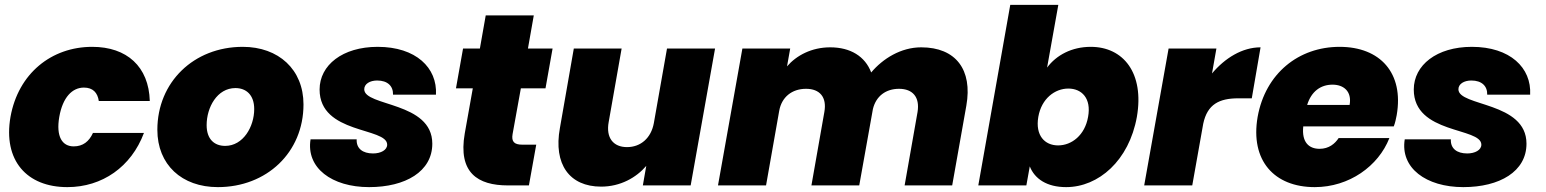

<svg xmlns="http://www.w3.org/2000/svg" viewBox="-20 -760 6336 787"><path d="M23 -281C-8 -102 90 7 256 7C399 7 518 -76 570 -215H361C345 -180 320 -160 282 -160C235 -160 209 -200 223 -281C237 -361 276 -401 324 -401C361 -401 380 -380 385 -346H594C590 -487 500 -568 358 -568C191 -568 55 -459 23 -281Z M1224 -332C1224 -475 1122 -568 975 -568C774 -568 625 -423 625 -228C625 -85 725 7 873 7C1073 7 1224 -135 1224 -332ZM827 -247C827 -320 870 -399 945 -399C988 -399 1022 -372 1022 -313C1022 -241 977 -162 903 -162C859 -162 827 -189 827 -247Z M1752 -171C1752 -344 1473 -323 1473 -394C1473 -416 1496 -430 1526 -430C1569 -430 1592 -407 1591 -372H1767C1773 -482 1685 -568 1528 -568C1384 -568 1290 -493 1290 -393C1290 -209 1567 -239 1567 -167C1567 -145 1541 -131 1509 -131C1467 -131 1440 -151 1442 -189H1253C1234 -72 1340 7 1493 7C1642 7 1752 -57 1752 -171Z M1885 -213C1857 -52 1938 0 2062 0H2148L2178 -167H2121C2087 -167 2076 -180 2081 -210L2115 -398H2216L2245 -561H2144L2168 -697H1971L1947 -561H1878L1849 -398H1918Z M2911 -561H2714L2660 -255C2649 -195 2607 -157 2550 -157C2494 -157 2463 -195 2475 -260L2528 -561H2332L2275 -235C2248 -87 2314 5 2444 5C2523 5 2588 -32 2629 -80L2615 0H2811Z M3688 0H3883L3941 -327C3967 -474 3898 -566 3756 -566C3673 -566 3599 -520 3551 -463C3526 -529 3466 -566 3383 -566C3307 -566 3245 -533 3206 -488L3219 -561H3023L2923 0H3120L3174 -306C3184 -362 3226 -396 3284 -396C3340 -396 3370 -362 3359 -301L3306 0H3502L3558 -313C3571 -367 3612 -396 3665 -396C3721 -396 3751 -362 3741 -301Z M4272 -483 4318 -740H4121L3990 0H4187L4201 -78C4221 -27 4271 7 4350 7C4483 7 4608 -102 4640 -281C4671 -460 4585 -568 4451 -568C4373 -568 4310 -534 4272 -483ZM4440 -281C4427 -206 4373 -164 4317 -164C4262 -164 4223 -205 4236 -281C4249 -356 4304 -397 4359 -397C4414 -397 4454 -357 4440 -281Z M4867 0 4912 -253C4929 -333 4978 -357 5056 -357H5111L5147 -566C5072 -566 5001 -522 4948 -459L4966 -561H4770L4670 0Z M5442 -413C5487 -413 5522 -386 5512 -330H5338C5355 -385 5393 -413 5442 -413ZM5675 -194H5467C5452 -171 5427 -150 5389 -150C5346 -150 5315 -176 5322 -242H5693C5699 -257 5702 -273 5705 -288C5735 -461 5637 -568 5471 -568C5303 -568 5167 -459 5135 -281C5104 -102 5203 7 5369 7C5510 7 5630 -79 5675 -194Z M6237 -171C6237 -344 5958 -323 5958 -394C5958 -416 5981 -430 6011 -430C6054 -430 6077 -407 6076 -372H6252C6258 -482 6170 -568 6013 -568C5869 -568 5775 -493 5775 -393C5775 -209 6052 -239 6052 -167C6052 -145 6026 -131 5994 -131C5952 -131 5925 -151 5927 -189H5738C5719 -72 5825 7 5978 7C6127 7 6237 -57 6237 -171Z"/></svg>

Font: SVN-Poppins ExtraBold
Style: Italic
Weight: 800
Italic angle: -10°
Designer: Ninad Kale (Devanagari), Jonny Pinhorn (Latin)
Foundry: Indian Type Foundry
Version: Version 3.002 2017